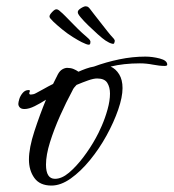

<svg xmlns="http://www.w3.org/2000/svg" viewBox="-20 -606 540 597"><path d="M140 -29Q104 -29 87 -52.5Q70 -76 70 -110Q70 -146 87 -198Q104 -250 123 -296Q106 -285 88 -276Q70 -267 56 -267Q46 -267 41.5 -272Q37 -277 37 -283Q37 -288 40 -298Q43 -308 50.5 -317Q58 -326 69 -326Q73 -326 73 -323Q73 -322 72.5 -321.5Q72 -321 72 -320Q71 -318 71 -316Q71 -312 76 -312Q79 -312 83.5 -313Q88 -314 93 -317Q103 -322 116 -329.5Q129 -337 145 -345L160 -375Q166 -386 174 -390.5Q182 -395 189 -395Q200 -395 208.5 -391.5Q217 -388 224 -383Q235 -388 247.5 -392.5Q260 -397 272 -399Q310 -413 351 -421.5Q392 -430 432 -430Q454 -430 477 -424Q500 -418 500 -405Q500 -401 492 -401Q476 -401 455.5 -405Q435 -409 415 -409Q390 -409 367 -406.5Q344 -404 324 -399Q340 -392 350.5 -375Q361 -358 361 -332Q361 -304 347.5 -265Q334 -226 311.5 -185Q289 -144 260 -108.5Q231 -73 200 -51Q169 -29 140 -29ZM151 -50Q172 -50 194.5 -69Q217 -88 239 -117Q261 -146 278 -177Q286 -191 296.5 -215Q307 -239 314.5 -266Q322 -293 322 -315Q322 -335 313.5 -348.5Q305 -362 282 -362Q271 -362 254 -356Q237 -350 218 -342Q214 -338 210.5 -333.5Q207 -329 205 -324Q186 -289 167 -246.5Q148 -204 135.5 -164Q123 -124 123 -94Q123 -50 151 -50ZM329 -470Q320 -472 308 -480Q299 -486 284.5 -499Q270 -512 255 -526.5Q240 -541 230.5 -552.5Q221 -564 222 -568Q221 -574 232.5 -581Q244 -588 249 -586Q254 -586 260 -578Q262 -575 271.5 -563Q281 -551 293 -535.5Q305 -520 315 -507.5Q325 -495 329 -491Q340 -480 336 -476Q336 -468 329 -470ZM256 -467Q250 -467 234 -475Q224 -480 207 -490.5Q190 -501 173.5 -514.5Q157 -528 145.5 -539Q134 -550 134 -554Q133 -559 142 -568.5Q151 -578 156 -577Q161 -577 169 -569Q172 -567 183 -556Q194 -545 208 -530.5Q222 -516 234.5 -504.5Q247 -493 252 -489Q263 -480 261 -474Q261 -467 256 -467Z"/></svg>

Font: Comforter
Style: Regular
Weight: 400
Designer: Robert E. Leuschke
Foundry: Robert E. Leuschke
Version: Version 1.013; ttfautohint (v1.8.3)